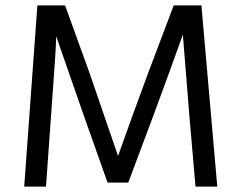

<svg xmlns="http://www.w3.org/2000/svg" viewBox="-20 -694 897 714"><path d="M70 0 119 -674H222L311 -428L419 -114Q477 -278 533 -428L626 -674H729L788 0H707L684 -266L660 -565Q607 -417 551 -266L457 -15H380L291 -266L189 -559Q189 -520 170 -266L151 0Z"/></svg>

Font: Hind Regular
Style: Regular
Weight: 400
Designer: Manushi Parikh, Satya Rajpurohit
Foundry: Indian Type Foundry
Version: Version 1.201;PS 1.0;hotconv 1.0.78;makeotf.lib2.5.61930; tt